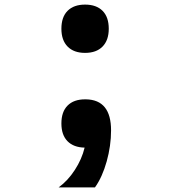

<svg xmlns="http://www.w3.org/2000/svg" viewBox="-20 -633 740 835"><path d="M350 -403Q301 -403 274 -430.5Q247 -458 247 -508Q247 -559 274 -586Q301 -613 350 -613Q399 -613 426 -586Q453 -559 453 -508Q453 -458 426 -430.5Q399 -403 350 -403ZM235 182Q275 153 305.5 106Q336 59 348 9Q300 8 273.5 -19Q247 -46 247 -96Q247 -147 274 -174Q301 -201 350 -201Q351 -201 352 -201Q353 -201 354 -201Q463 -199 463 -66Q463 1 444 69Q425 137 393 182Z"/></svg>

Font: Martian Mono Medium
Style: Regular
Weight: 500
Monospace: yes
Designer: Roman Shamin
Foundry: Evil Martians
Version: Version 1.000; ttfautohint (v1.8.4.7-5d5b)